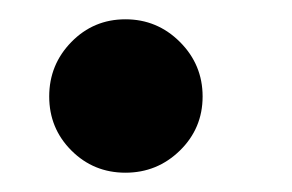

<svg xmlns="http://www.w3.org/2000/svg" viewBox="-20 -175 303 199"><path d="M190 -75Q190 -42 166.5 -19Q143 4 110 4Q77 4 54 -19Q31 -42 31 -75Q31 -108 54 -131.5Q77 -155 110 -155Q143 -155 166.5 -131.5Q190 -108 190 -75Z"/></svg>

Font: Galada
Style: Regular
Weight: 400
Designer: Latin by Pablo Impallari, Bengali by Jeremie Hornus, Yoann Minet, and Juan Bruce
Foundry: black foundry
Version: Version 1.261;PS 1.261;hotconv 1.0.86;makeotf.lib2.5.63406